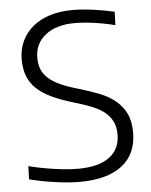

<svg xmlns="http://www.w3.org/2000/svg" viewBox="-54 -801 674 857"><g transform="rotate(-5 283.0 -372.5)"><path d="M269 11Q221 11 160 2.5Q99 -6 44 -20L46 -79Q101 -65 161 -56.5Q221 -48 267 -48Q358 -48 406.5 -83.5Q455 -119 455 -185Q455 -222 441 -247.5Q427 -273 402.5 -290.5Q378 -308 345 -320.5Q312 -333 274 -344Q216 -361 175 -380.5Q134 -400 108 -425Q82 -450 70 -482Q58 -514 58 -556Q58 -601 75.5 -638Q93 -675 125 -701.5Q157 -728 202 -742Q247 -756 303 -756Q383 -756 490 -732L488 -672Q441 -684 393.5 -690.5Q346 -697 307 -697Q225 -697 176.5 -659Q128 -621 128 -557Q128 -528 137 -505.5Q146 -483 166.5 -464.5Q187 -446 220.5 -431Q254 -416 304 -402Q351 -388 391.5 -372Q432 -356 461.5 -332Q491 -308 508 -273.5Q525 -239 525 -188Q525 -92 459 -40.5Q393 11 269 11Z"/></g></svg>

Font: Encode Sans Normal
Style: Light
Weight: 300
Designer: Pablo Impallari, Andres Torresi
Foundry: Pablo Impallari, Andres Torresi
Version: Version 1.000; ttfautohint (v1.00) -l 8 -r 50 -G 200 -x 14 -